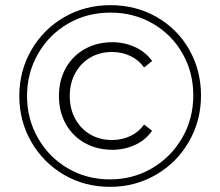

<svg xmlns="http://www.w3.org/2000/svg" viewBox="-20 -723 855 746"><path d="M55 -350Q55 -447 101.5 -528Q148 -609 229 -656Q310 -703 409 -703Q508 -703 588.5 -657Q669 -611 715 -530.5Q761 -450 761 -352Q761 -254 714 -172.5Q667 -91 586 -44Q505 3 407 3Q309 3 228.5 -44Q148 -91 101.5 -172Q55 -253 55 -350ZM731 -352Q731 -442 689 -515.5Q647 -589 573.5 -631.5Q500 -674 409 -674Q318 -674 244 -631Q170 -588 127.5 -513.5Q85 -439 85 -350Q85 -261 127.5 -186.5Q170 -112 243.5 -69Q317 -26 407 -26Q497 -26 571 -69.5Q645 -113 688 -187.5Q731 -262 731 -352ZM209 -350Q209 -411 235.5 -458.5Q262 -506 309.5 -532.5Q357 -559 416 -559Q464 -559 505 -540Q546 -521 571 -486L540 -461Q518 -491 485.5 -506Q453 -521 415 -521Q368 -521 331 -499.5Q294 -478 272.5 -439Q251 -400 251 -350Q251 -300 272.5 -261Q294 -222 331 -200.5Q368 -179 415 -179Q453 -179 485.5 -194Q518 -209 540 -239L571 -215Q546 -179 505 -160Q464 -141 416 -141Q357 -141 309.5 -167.5Q262 -194 235.5 -241.5Q209 -289 209 -350Z"/></svg>

Font: Goldbeck Next Light
Style: Regular
Weight: 300
Designer: Julieta Ulanovsky
Foundry: Julieta Ulanovsky
Version: Version 7.200